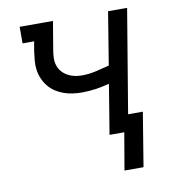

<svg xmlns="http://www.w3.org/2000/svg" viewBox="-79 -600 758 834"><g transform="rotate(-10 300.0 -183.0)"><path d="M487 164H403L431 0H366L402 -219Q372 -211 341.5 -206.5Q311 -202 281 -202Q260 -202 239 -205Q218 -208 199 -215Q180 -222 163.5 -233Q147 -244 134.5 -259.5Q122 -275 114 -293.5Q106 -312 103 -332.5Q100 -353 102 -374Q104 -395 107 -417L114 -457H63V-530H210L189 -405Q186 -388 185.5 -370.5Q185 -353 190 -337.5Q195 -322 205.5 -310Q216 -298 230 -290Q244 -282 260 -278.5Q276 -275 293 -275Q324 -275 354.5 -282Q385 -289 415 -297L453 -530H537L461 -74H526Z"/></g></svg>

Font: Iosevka Curly Slab Extended
Style: Italic
Weight: 400
Width: 7
Italic angle: -9°
Monospace: yes
Designer: Belleve Invis
Foundry: Belleve Invis
Version: Version 11.1.0; ttfautohint (v1.8.3)